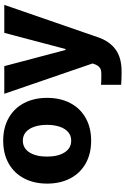

<svg xmlns="http://www.w3.org/2000/svg" viewBox="189 -766 776 1194"><g transform="rotate(-90 577.0 -169.0)"><path d="M32.2 -263.7Q32.2 -345.2 64.5 -407Q96.7 -468.8 157 -502.9Q217.3 -537.1 298.8 -537.1Q380.4 -537.1 440.7 -502.9Q501 -468.8 533.2 -407Q565.4 -345.2 565.4 -263.7Q565.4 -182.1 533.2 -120.4Q501 -58.6 440.7 -24.4Q380.4 9.8 298.8 9.8Q217.3 9.8 157 -24.4Q96.7 -58.6 64.5 -120.4Q32.2 -182.1 32.2 -263.7ZM397.5 -264.6Q397.5 -309.1 386 -343.3Q374.5 -377.4 352.5 -396.2Q330.6 -415 299.8 -415Q252.4 -415 226.3 -374Q200.2 -333 200.2 -264.6Q200.2 -196.3 226.3 -155.3Q252.4 -114.3 299.8 -114.3Q330.6 -114.3 352.5 -133.1Q374.5 -151.9 386 -186Q397.5 -220.2 397.5 -264.6ZM646.5 196.3V71.3Q668 73.2 710.9 73.2Q727.1 73.2 737.5 70.8Q748 68.4 757.3 60.1Q766.6 51.8 773.4 35.2L779.3 18.6L590.8 -530.3H762.7L863.3 -149.4H869.1L969.7 -530.3H1143.6L942.4 51.8Q918.9 122.1 867.9 160.6Q816.9 199.2 728.5 199.2Q678.7 199.2 646.5 196.3Z"/></g></svg>

Font: Pretendard ExtraBold
Style: Regular
Weight: 800
Designer: Base glyphs from Inter by Rasmus Andersson; Hangeul glyphs from Noto Sans CJK(Source Han Sans) by Jang Soo-young and Kan
Foundry: Kil Hyung-jin
Version: Version 1.309